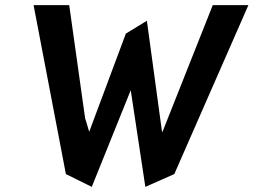

<svg xmlns="http://www.w3.org/2000/svg" viewBox="-20 -723 989 749"><path d="M553 -642 471 -592 328 -209 312 -262 250 -703H111L237 -44L338 6L490 -371L547 6L660 -44L949 -703H810L614 -209H612Z"/></svg>

Font: Bluebird
Style: NrwObl
Weight: 400
Designer: Jasper
Foundry: Cannot Into Space Fonts
Version: Version 0.98